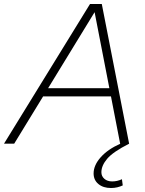

<svg xmlns="http://www.w3.org/2000/svg" viewBox="-64 -720 726 962"><path d="M-44 0 387 -700H446L583 0Q502 41 473 75.5Q444 110 444 143Q444 163 459 176Q474 189 498 189Q523 189 547 178L551 209Q538 215 523.5 218.5Q509 222 492 222Q453 222 429 202Q405 182 405 149Q405 108 440.5 68Q476 28 539 0H538L492 -237H152L7 0ZM177 -278H484L410 -659Z"/></svg>

Font: Red Hat Display
Style: Italic
Weight: 300
Italic angle: -12°
Designer: Pentagram, MCKL
Foundry: Pentagram, MCKL
Version: Version 1.023